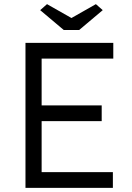

<svg xmlns="http://www.w3.org/2000/svg" viewBox="-20 -907 639 927"><path d="M103 0V-700H527V-624H181V-398H471V-322H181V-76H525V0ZM288 -762 174 -858 207 -887 325 -820 443 -887 476 -858 362 -762Z"/></svg>

Font: Lexend Light
Style: Regular
Weight: 300
Designer: Bonnie Shaver-Troup, Thomas Jockin
Foundry: Lexend
Version: Version 1.007; ttfautohint (v1.8.3)